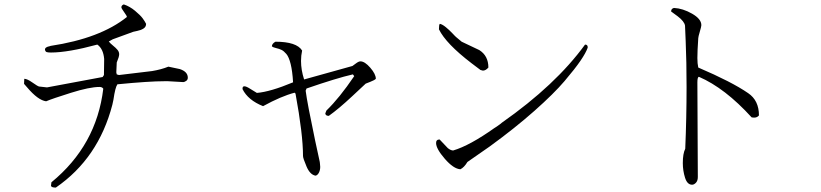

<svg xmlns="http://www.w3.org/2000/svg" viewBox="-20 -790 3720 870"><path d="M473 -602Q479 -594 492 -583.5Q505 -573 512.5 -564Q520 -555 520 -544Q520 -533 509 -507L507 -462Q508 -457 509 -453L519 -450L669 -468Q711 -475 743 -488L795 -477Q831 -465 831 -438Q831 -428 823 -423Q815 -418 811 -418Q807 -418 741 -422H726Q656 -422 512 -408Q502 -394 494 -338L489 -315Q426 -73 233 60Q213 60 211 52L213 36Q417 -131 448 -388Q443 -396 431 -396Q386 -396 301.5 -369.5Q217 -343 189 -331Q152 -336 103 -394L89 -410L90 -433Q103 -433 127 -416Q151 -399 157 -398L193 -394L445 -441L451 -450L452 -523Q448 -569 421 -588Q288 -552 211 -552Q197 -552 191.5 -554Q186 -556 184 -563Q183 -570 188 -574Q193 -578 200.5 -579.5Q208 -581 209 -582Q434 -616 555 -713Q555 -718 542.5 -735Q530 -752 530 -757Q530 -766 541 -770Q568 -761 592 -741Q616 -721 626 -707.5Q636 -694 642 -682Q642 -668 630 -660.5Q618 -653 602 -650Q586 -647 584 -646L491 -612Q481 -607 473 -602Z M1637 -411 1576 -354Q1515 -297 1470 -265Q1455 -265 1454 -276L1459 -289Q1518 -346 1585 -445L1579 -453Q1505 -436 1369 -389L1365 -379Q1372 -324 1408 -153L1429 -56Q1430 -51 1430 -46Q1431 -40 1431 -34Q1431 -19 1425 -7.5Q1419 4 1410 6Q1385 2 1369 -35.5Q1353 -73 1353 -83Q1353 -181 1319 -366L1315 -370Q1254 -354 1172 -309Q1104 -336 1079 -386Q1078 -399 1087 -399Q1096 -399 1113 -388L1144 -369Q1205 -374 1308 -417Q1305 -468 1297 -500Q1289 -532 1277.5 -545.5Q1266 -559 1255.5 -564Q1245 -569 1231.5 -572Q1218 -575 1212 -580Q1212 -592 1228 -601Q1324 -601 1349 -561Q1344 -538 1344 -514Q1344 -473 1358 -430L1577 -491Q1579 -492 1592 -502Q1605 -512 1613 -512Q1633 -512 1658 -483Q1683 -454 1683 -433Q1678 -427 1658.5 -419.5Q1639 -412 1637 -411Z M2193 -484Q2181 -470 2168 -470Q2167 -470 2157 -473L2116 -504Q2001 -592 1969 -657Q1969 -679 1973 -682Q1984 -680 2000 -667Q2016 -654 2030.5 -638.5Q2045 -623 2048 -621L2072 -601L2152 -563Q2193 -537 2193 -484ZM2066 -23Q2035 -25 1995.5 -70.5Q1956 -116 1956 -142Q1956 -158 1972 -158L2009 -119Q2021 -109 2033 -108Q2108 -130 2222 -211Q2213 -205 2213 -205Q2214 -205 2231.5 -217Q2249 -229 2254 -234Q2498 -405 2631 -588Q2644 -588 2643 -574Q2635 -551 2610.5 -515Q2586 -479 2538 -422.5Q2490 -366 2402 -288Q2314 -210 2200 -127L2098 -56Q2083 -31 2066 -23Z M3034 -754Q3074 -752 3116 -728Q3158 -704 3158 -676Q3158 -670 3151 -646.5Q3144 -623 3144 -617Q3140 -558 3140 -527Q3140 -502 3144 -484Q3296 -419 3370 -368Q3419 -335 3419 -267Q3411 -257 3397 -257Q3392 -257 3386 -258Q3265 -391 3147 -442Q3140 -441 3140 -417L3142 11V12Q3142 29 3133.5 38Q3125 47 3116 47Q3094 47 3084 15Q3074 -17 3074 -51Q3074 -94 3085 -116Q3091 -256 3091 -396Q3091 -511 3087 -603L3084 -674Q3081 -693 3051 -716L3021 -738Q3021 -751 3034 -754Z"/></svg>

Font: cwTeXMing
Style: Medium
Weight: 500
Version: Version 1.17